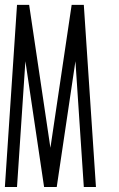

<svg xmlns="http://www.w3.org/2000/svg" viewBox="-44 -752 479 772"><path d="M133.3 0H184.1L259.3 -505.9L293 0H341.8L293 -732.4H244.1L158.7 -157.7L73.2 -732.4H24.4L-24.4 0H24.4L58.1 -505.9Z"/></svg>

Font: Daray
Style: Regular
Weight: 400
Designer: Maxim Raikov
Foundry: Maxim Raikov
Version: Version 1.00 May 24, 2021, initial release